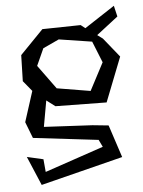

<svg xmlns="http://www.w3.org/2000/svg" viewBox="-53 -608 615 823"><g transform="rotate(-5 254.5 -197.0)"><path d="M118 -338 193 -235 337 -211 399 -329 362 -421 220 -443 151 -411ZM144 -187 124 -75 332 -64 401 -57 447 83 93 172 40 47 110 63 115 118 368 32 353 1 73 -32 46 -102 88 -233 51 -278 54 -390 154 -493 319 -496 338 -481 468 -566 479 -519 386 -447 409 -430 476 -347 401 -156 181 -159Z"/></g></svg>

Font: Underdog
Style: Regular
Weight: 400
Designer: Sergey Steblina
Foundry: Sergey Steblina, Jovanny Lemonad
Version: Version 1.001; ttfautohint (v0.9)